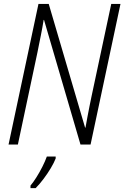

<svg xmlns="http://www.w3.org/2000/svg" viewBox="-20 -734 632 975"><path d="M23.4 0 175.3 -713.9H227.5L412.1 -85.9H414.1Q418.5 -112.3 424.1 -140.6Q429.7 -168.9 434.8 -196Q439.9 -223.1 444.8 -244.6L544.9 -713.9H591.8L439.9 0H388.7L203.6 -632.8H201.7Q198.7 -614.3 195.1 -594.2Q191.4 -574.2 187.3 -553.2Q183.1 -532.2 178.7 -511Q174.3 -489.7 170.4 -469.2L70.8 0ZM134.8 221.2V208.5Q148.9 191.9 165 166.3Q181.2 140.6 195.3 112.5Q209.5 84.5 217.8 61H262.7V70.8Q254.4 92.3 237.8 120.1Q221.2 147.9 200.9 174.8Q180.7 201.7 161.1 221.2Z"/></svg>

Font: Open Sans SemiCondensed Light
Style: Italic
Weight: 300
Width: 4
Italic angle: -12°
Designer: Monotype Design Team
Foundry: Monotype Imaging Inc.
Version: Version 3.000